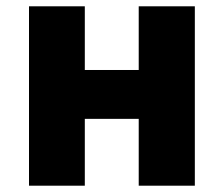

<svg xmlns="http://www.w3.org/2000/svg" viewBox="-20 -589 709 609"><path d="M72 0H249V-212H420V0H598V-569H420V-367H249V-569H72Z"/></svg>

Font: Noto Sans CJK Black
Style: Bold
Weight: 900
Designer: Ryoko NISHIZUKA (kana & ideographs); Paul D. Hunt (Latin, Greek & Cyrillic); Wenlong ZHANG (bopomofo); Sandoll Communica
Foundry: Adobe Systems Incorporated
Version: Version 1.000;PS 1;hotconv 1.0.78;makeotf.lib2.5.61930